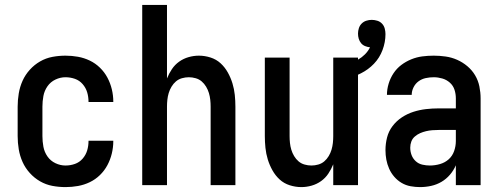

<svg xmlns="http://www.w3.org/2000/svg" viewBox="-20 -755 2040 783"><path d="M247 8Q220 8 193.5 3Q167 -2 143.5 -15.5Q120 -29 101.5 -49.5Q83 -70 72 -94.5Q61 -119 56.5 -146Q52 -173 52 -200V-320Q52 -347 56.5 -374Q61 -401 72 -425.5Q83 -450 101.5 -470.5Q120 -491 143.5 -504.5Q167 -518 193.5 -523Q220 -528 247 -528Q273 -528 298 -523.5Q323 -519 346 -508Q369 -497 387.5 -479Q406 -461 418 -438.5Q430 -416 436 -391Q442 -366 442 -341Q442 -341 442 -340.5Q442 -340 442 -339H341Q341 -339 341 -339.5Q341 -340 341 -340Q341 -360 335.5 -378.5Q330 -397 317 -412Q304 -427 285.5 -433.5Q267 -440 247 -440Q226 -440 206 -430.5Q186 -421 173.5 -403Q161 -385 157 -363.5Q153 -342 153 -320V-200Q153 -178 157 -156.5Q161 -135 173.5 -117Q186 -99 206 -89.5Q226 -80 247 -80Q267 -80 285.5 -86.5Q304 -93 317 -108Q330 -123 335.5 -141.5Q341 -160 341 -180Q341 -180 341 -180.5Q341 -181 341 -181H442Q442 -180 442 -179.5Q442 -179 442 -179Q442 -154 436 -129Q430 -104 418 -81.5Q406 -59 387.5 -41Q369 -23 346 -12Q323 -1 298 3.5Q273 8 247 8Z M560 0V-735H661V-435Q669 -455 681 -473Q693 -491 710.5 -503.5Q728 -516 749 -522Q770 -528 791 -528Q815 -528 838.5 -520.5Q862 -513 879.5 -497Q897 -481 909 -459.5Q921 -438 928 -415Q935 -392 937.5 -368Q940 -344 940 -320V0H839V-320Q839 -334 837.5 -348Q836 -362 832 -375.5Q828 -389 820.5 -401.5Q813 -414 802.5 -423Q792 -432 778 -436Q764 -440 750 -440Q736 -440 722 -436Q708 -432 697.5 -423Q687 -414 679.5 -401.5Q672 -389 668 -375.5Q664 -362 662.5 -348Q661 -334 661 -320V0Z M1209 8Q1185 8 1161.5 0.5Q1138 -7 1120.5 -23Q1103 -39 1091 -60.5Q1079 -82 1072 -105Q1065 -128 1062.5 -152Q1060 -176 1060 -200V-520H1161V-200Q1161 -186 1162.5 -172Q1164 -158 1168 -144.5Q1172 -131 1179.5 -118.5Q1187 -106 1197.5 -97Q1208 -88 1222 -84Q1236 -80 1250 -80Q1264 -80 1278 -84Q1292 -88 1302.5 -97Q1313 -106 1320.5 -118.5Q1328 -131 1332 -144.5Q1336 -158 1337.5 -172Q1339 -186 1339 -200V-520H1440V0H1339V-85Q1331 -65 1319 -47Q1307 -29 1289.5 -16.5Q1272 -4 1251 2Q1230 8 1209 8ZM1390 -432 1373 -486Q1391 -490 1408 -496.5Q1425 -503 1440.5 -512Q1456 -521 1468.5 -533.5Q1481 -546 1489 -562Q1479 -563 1469 -567Q1459 -571 1452.5 -579Q1446 -587 1443 -597Q1440 -607 1440 -618Q1440 -629 1443.5 -640Q1447 -651 1455 -659Q1463 -667 1474 -670.5Q1485 -674 1496 -674Q1507 -674 1518.5 -670.5Q1530 -667 1538 -658.5Q1546 -650 1549 -638.5Q1552 -627 1552 -616Q1552 -583 1540 -551Q1528 -519 1505 -495Q1482 -471 1452 -456Q1422 -441 1390 -432Z M1693 8Q1674 8 1654.5 4.5Q1635 1 1618 -9Q1601 -19 1588 -34Q1575 -49 1567 -67Q1559 -85 1555.5 -104Q1552 -123 1552 -143Q1552 -169 1558.5 -194.5Q1565 -220 1581 -241Q1597 -262 1619 -276.5Q1641 -291 1666 -299Q1691 -307 1717 -310Q1743 -313 1769 -313H1839V-354Q1839 -372 1833.5 -389Q1828 -406 1814.5 -418Q1801 -430 1783.5 -435Q1766 -440 1749 -440Q1732 -440 1716 -436.5Q1700 -433 1687 -423.5Q1674 -414 1666.5 -399Q1659 -384 1659 -368Q1659 -368 1659 -368Q1659 -368 1659 -368H1558Q1558 -368 1558 -368Q1558 -368 1558 -368Q1558 -391 1565 -414Q1572 -437 1585 -456.5Q1598 -476 1616.5 -490Q1635 -504 1657 -513Q1679 -522 1702 -525Q1725 -528 1749 -528Q1773 -528 1797.5 -524.5Q1822 -521 1844.5 -511Q1867 -501 1886 -485Q1905 -469 1917.5 -448Q1930 -427 1935 -402.5Q1940 -378 1940 -354V0H1839V-81Q1830 -60 1815 -42.5Q1800 -25 1780.5 -13.5Q1761 -2 1738.5 3Q1716 8 1693 8ZM1733 -80Q1754 -80 1774.5 -86Q1795 -92 1810 -105.5Q1825 -119 1832 -139Q1839 -159 1839 -180V-225H1769Q1756 -225 1743 -224Q1730 -223 1717.5 -220Q1705 -217 1693.5 -212Q1682 -207 1672 -198.5Q1662 -190 1657.5 -178Q1653 -166 1653 -153Q1653 -137 1658.5 -122.5Q1664 -108 1675.5 -97.5Q1687 -87 1702.5 -83.5Q1718 -80 1733 -80Z"/></svg>

Font: Zed Sans Semibold
Style: Regular
Weight: 600
Designer: Belleve Invis
Foundry: Belleve Invis
Version: Version 1.0.0; ttfautohint (v1.8.4)